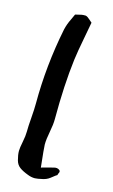

<svg xmlns="http://www.w3.org/2000/svg" viewBox="-109 -741 456 772"><g transform="rotate(15 119.0 -354.5)"><path d="M131.8 -60.5Q176.8 -73.2 179.7 -73.2Q196.3 -79.1 207 -69.3Q209 -65.4 209 -63.5Q209 -61.5 206.5 -56.6Q204.1 -51.8 204.1 -48.8Q197.3 -44.9 188.5 -37.6Q179.7 -30.3 172.4 -25.9Q165 -21.5 154.3 -18.6Q128.9 -12.7 119.1 -12.7Q104.5 -12.7 89.8 -18.6Q66.4 -27.3 53.2 -37.1Q40 -46.9 35.2 -64.5Q29.3 -85.9 29.3 -102.5Q29.3 -115.2 34.7 -141.6Q40 -168 40 -185.5Q40 -208 43 -244.1Q45.9 -280.3 45.9 -303.7Q45.9 -461.9 78.1 -621.1Q81.1 -633.8 85 -644.5Q88.9 -655.3 95.2 -668Q101.6 -680.7 105.5 -690.4Q111.3 -691.4 122.1 -694.3Q132.8 -697.3 139.6 -697.3Q148.4 -697.3 148.4 -697.3Q156.2 -695.3 165.5 -686.5Q174.8 -677.7 177.7 -675.8Q174.8 -658.2 164.6 -605Q154.3 -551.8 149.4 -514.6Q135.7 -405.3 135.7 -262.7Q135.7 -241.2 129.4 -208.5Q123 -175.8 123 -154.3Q123 -141.6 131.8 -60.5Z"/></g></svg>

Font: Shelly2023
Style: Regular
Weight: 400
Version: Version 0.2